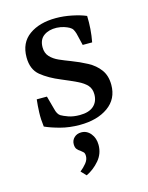

<svg xmlns="http://www.w3.org/2000/svg" viewBox="-100 -490 590 765"><g transform="rotate(-15 194.5 -107.5)"><path d="M47 -21Q43 -51 44 -79.5Q45 -108 48 -133H90L105 -78Q110 -56 122 -48Q132 -42 151.5 -35Q171 -28 198 -28Q236 -28 255.5 -45.5Q275 -63 275 -93Q275 -116 262 -130.5Q249 -145 224 -157Q199 -169 163 -184Q114 -204 83 -229.5Q52 -255 52 -305Q52 -365 94.5 -395.5Q137 -426 205 -426Q237 -426 271 -419Q305 -412 328 -402Q329 -375 327 -348Q325 -321 320 -295H281L269 -345Q266 -355 262 -362Q258 -369 249 -374Q240 -379 227.5 -383Q215 -387 198 -388Q166 -389 145 -374Q124 -359 124 -327Q124 -303 138 -288Q152 -273 173.5 -263.5Q195 -254 219 -245Q253 -232 283 -216Q313 -200 331.5 -175Q350 -150 350 -112Q350 -54 305 -22Q260 10 188 10Q145 10 108 0Q71 -10 47 -21ZM239 106Q239 142 216 169Q193 196 162 211L142 190Q156 179 167.5 165Q179 151 179 136Q179 123 173 118.5Q167 114 163 110Q156 106 150 99Q144 92 144 78Q144 62 155.5 51Q167 40 185 40Q208 40 223.5 59Q239 78 239 106Z"/></g></svg>

Font: Yrsa
Style: Regular
Weight: 400
Designer: Anna Giedrys (Yrsa+Rasa design), David Brezina (Yrsa art-direction, Rasa art-direction, design)
Foundry: Rosetta Type Foundry
Version: Version 2.004